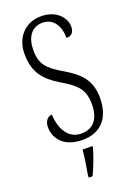

<svg xmlns="http://www.w3.org/2000/svg" viewBox="-175 -791 761 1080"><g transform="rotate(-20 205.5 -251.5)"><path d="M202 10C308 10 373 -57 373 -180C373 -289 317 -339 231 -390C144 -440 112 -476 112 -558C112 -634 146 -687 212 -687C278 -687 311 -631 311 -560C340 -560 358 -575 358 -612C358 -665 308 -724 217 -724C122 -724 58 -654 58 -556C58 -443 108 -389 190 -339C278 -287 318 -253 318 -161C318 -74 278 -26 206 -26C130 -26 90 -95 86 -183C58 -183 41 -155 41 -125C41 -54 90 10 202 10ZM160 208V221H183C203 180 228 113 240 71V61H181C177 112 168 161 160 208Z"/></g></svg>

Font: Noto Serif Thai ExtraCondensed Light
Style: Regular
Weight: 300
Width: 2
Designer: Monotype Design Team
Foundry: Monotype Imaging Inc.
Version: Version 2.002